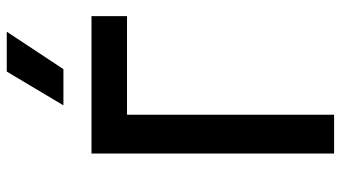

<svg xmlns="http://www.w3.org/2000/svg" viewBox="-235 -749 984 554"><g transform="rotate(-90 257.0 -472.0)"><path d="M91 0V-700H487.5V-597.5H203V0ZM230 -781 327.5 -944.5H442.5L334.5 -781Z"/></g></svg>

Font: Geologica
Style: Regular
Weight: 400
Designer: Sindre Bremnes, Frode Helland
Foundry: Monokrom Skriftforlag AS
Version: Version 1.010; ttfautohint (v1.8.4.7-5d5b);gftools[0.9.28]